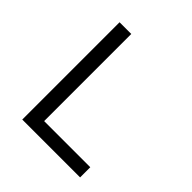

<svg xmlns="http://www.w3.org/2000/svg" viewBox="-187 -836 974 974"><g transform="rotate(45 300.0 -349.0)"><path d="M120 0V-698H204V-73H535V0Z"/></g></svg>

Font: Lilex
Style: Regular
Weight: 400
Monospace: yes
Designer: Mike Abbink, Paul van der Laan, Pieter van Rosmalen, Mikhael Khrustik
Foundry: Mikhael Khrustik
Version: Version 2.510